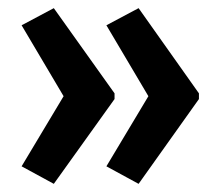

<svg xmlns="http://www.w3.org/2000/svg" viewBox="-20 -506 538 471"><path d="M468 -263V-277L320 -486L241 -444L344 -270L241 -98L320 -55ZM261 -263V-277L112 -486L33 -444L136 -270L33 -98L112 -55Z"/></svg>

Font: Noto Sans Armenian ExtraCondensed SemiBold
Style: Regular
Weight: 600
Width: 2
Designer: Monotype Design Team
Foundry: Monotype Imaging Inc.
Version: Version 2.008